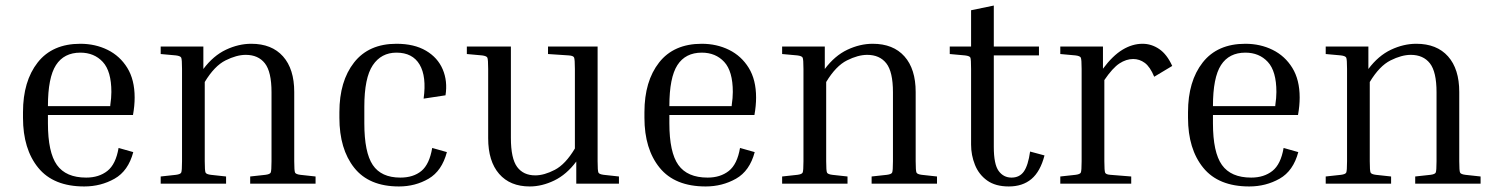

<svg xmlns="http://www.w3.org/2000/svg" viewBox="-20 -663 5387 693"><path d="M461 -114Q443 -46 393.5 -18Q344 10 284 10Q173 10 118 -57.5Q63 -125 63 -238V-258Q63 -370 116 -437.5Q169 -505 270 -505Q324 -505 368.5 -483Q413 -461 439.5 -418Q466 -375 466 -311Q466 -281 460 -248H153V-218Q153 -113 185.5 -67.5Q218 -22 291 -22Q337 -22 367.5 -46Q398 -70 408 -129ZM270 -473Q211 -473 182 -428Q153 -383 153 -280H378V-283Q380 -296 381 -308.5Q382 -321 382 -331Q382 -406 351 -439.5Q320 -473 270 -473Z M1119 -26V0H883V-26L938 -32Q954 -34 957 -40Q960 -46 960 -81V-330Q960 -404 936 -434.5Q912 -465 867 -465Q834 -465 794 -445Q754 -425 719 -367V-81Q719 -46 722 -40Q725 -34 741 -32L796 -26V0H560V-26L615 -32Q631 -34 634 -40Q637 -46 637 -81V-414Q637 -449 634 -455Q631 -461 615 -463L560 -468V-495H714V-414Q750 -462 795.5 -483.5Q841 -505 887 -505Q961 -505 1001.5 -459.5Q1042 -414 1042 -331V-81Q1042 -46 1045 -40Q1048 -34 1064 -32Z M1411 -473Q1356 -473 1325.5 -427.5Q1295 -382 1295 -278V-218Q1295 -113 1325.5 -67.5Q1356 -22 1425 -22Q1472 -22 1501 -46Q1530 -70 1540 -129L1593 -114Q1575 -46 1527 -18Q1479 10 1420 10Q1312 10 1258.5 -57.5Q1205 -125 1205 -238V-258Q1205 -370 1258 -437.5Q1311 -505 1411 -505Q1475 -505 1517.5 -480Q1560 -455 1578 -412.5Q1596 -370 1588 -319L1509 -307Q1520 -387 1494.5 -430Q1469 -473 1411 -473Z M2214 -26V0H2060V-80Q2025 -33 1980.5 -11.5Q1936 10 1892 10Q1821 10 1781.5 -35.5Q1742 -81 1742 -164V-414Q1742 -449 1739 -455Q1736 -461 1720 -463L1665 -468V-495H1824V-165Q1824 -91 1846.5 -60.5Q1869 -30 1912 -30Q1944 -30 1982.5 -50Q2021 -70 2055 -127V-414Q2055 -449 2052 -455.5Q2049 -462 2033 -463L1958 -468V-495H2137V-81Q2137 -46 2140 -40Q2143 -34 2159 -32Z M2704 -114Q2686 -46 2636.5 -18Q2587 10 2527 10Q2416 10 2361 -57.5Q2306 -125 2306 -238V-258Q2306 -370 2359 -437.5Q2412 -505 2513 -505Q2567 -505 2611.5 -483Q2656 -461 2682.5 -418Q2709 -375 2709 -311Q2709 -281 2703 -248H2396V-218Q2396 -113 2428.5 -67.5Q2461 -22 2534 -22Q2580 -22 2610.5 -46Q2641 -70 2651 -129ZM2513 -473Q2454 -473 2425 -428Q2396 -383 2396 -280H2621V-283Q2623 -296 2624 -308.5Q2625 -321 2625 -331Q2625 -406 2594 -439.5Q2563 -473 2513 -473Z M3362 -26V0H3126V-26L3181 -32Q3197 -34 3200 -40Q3203 -46 3203 -81V-330Q3203 -404 3179 -434.5Q3155 -465 3110 -465Q3077 -465 3037 -445Q2997 -425 2962 -367V-81Q2962 -46 2965 -40Q2968 -34 2984 -32L3039 -26V0H2803V-26L2858 -32Q2874 -34 2877 -40Q2880 -46 2880 -81V-414Q2880 -449 2877 -455Q2874 -461 2858 -463L2803 -468V-495H2957V-414Q2993 -462 3038.5 -483.5Q3084 -505 3130 -505Q3204 -505 3244.5 -459.5Q3285 -414 3285 -331V-81Q3285 -46 3288 -40Q3291 -34 3307 -32Z M3750 -102Q3735 -44 3703 -17Q3671 10 3621 10Q3573 10 3543 -11.5Q3513 -33 3499 -68Q3485 -103 3485 -141V-414Q3485 -449 3482.5 -455Q3480 -461 3463 -463L3408 -468V-495H3485V-626L3567 -643V-495H3730V-463H3567V-133Q3567 -70 3584.5 -46Q3602 -22 3631 -22Q3660 -22 3675.5 -44Q3691 -66 3698 -116Z M3807 -468V-495H3961V-415Q3996 -462 4031.5 -483.5Q4067 -505 4104 -505Q4136 -505 4164 -486Q4192 -467 4211 -425L4146 -386Q4131 -422 4112 -436Q4093 -450 4070 -450Q4045 -450 4020.5 -434Q3996 -418 3966 -374V-81Q3966 -46 3969 -39.5Q3972 -33 3988 -32L4063 -26V0H3807V-26L3862 -32Q3878 -34 3881 -40Q3884 -46 3884 -81V-414Q3884 -449 3881 -455Q3878 -461 3862 -463Z M4666 -114Q4648 -46 4598.5 -18Q4549 10 4489 10Q4378 10 4323 -57.5Q4268 -125 4268 -238V-258Q4268 -370 4321 -437.5Q4374 -505 4475 -505Q4529 -505 4573.5 -483Q4618 -461 4644.5 -418Q4671 -375 4671 -311Q4671 -281 4665 -248H4358V-218Q4358 -113 4390.5 -67.5Q4423 -22 4496 -22Q4542 -22 4572.5 -46Q4603 -70 4613 -129ZM4475 -473Q4416 -473 4387 -428Q4358 -383 4358 -280H4583V-283Q4585 -296 4586 -308.5Q4587 -321 4587 -331Q4587 -406 4556 -439.5Q4525 -473 4475 -473Z M5324 -26V0H5088V-26L5143 -32Q5159 -34 5162 -40Q5165 -46 5165 -81V-330Q5165 -404 5141 -434.5Q5117 -465 5072 -465Q5039 -465 4999 -445Q4959 -425 4924 -367V-81Q4924 -46 4927 -40Q4930 -34 4946 -32L5001 -26V0H4765V-26L4820 -32Q4836 -34 4839 -40Q4842 -46 4842 -81V-414Q4842 -449 4839 -455Q4836 -461 4820 -463L4765 -468V-495H4919V-414Q4955 -462 5000.5 -483.5Q5046 -505 5092 -505Q5166 -505 5206.5 -459.5Q5247 -414 5247 -331V-81Q5247 -46 5250 -40Q5253 -34 5269 -32Z"/></svg>

Font: Inria Serif
Style: Regular
Weight: 400
Designer: Black Foundry Team
Foundry: Black Foundry
Version: Version 1.000; ttfautohint (v1.8.3)